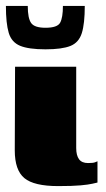

<svg xmlns="http://www.w3.org/2000/svg" viewBox="-22 -625 358 650"><path d="M175 5Q93 5 60.5 -22Q28 -49 28 -116L29 -399H236V-124Q236 -99 245.5 -86Q255 -73 276 -73Q293 -73 299.5 -75.5Q306 -78 308 -79V-7Q303 -6 290.5 -3Q278 0 251 2.5Q224 5 175 5ZM132 -458Q75 -458 46 -470Q17 -482 7.5 -514Q-2 -546 -2 -605H72Q72 -563 83.5 -547Q95 -531 132 -531Q172 -531 181.5 -548Q191 -565 191 -605H265Q265 -545 255 -513Q245 -481 216.5 -469.5Q188 -458 132 -458Z"/></svg>

Font: Genos Black
Style: Regular
Weight: 900
Designer: Robert E. Leuschke
Foundry: Robert E. Leuschke
Version: Version 1.010